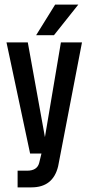

<svg xmlns="http://www.w3.org/2000/svg" viewBox="-20 -671 382 829"><path d="M136 -519 218 -651H318L213 -519ZM116 138H56V66H97Q140 66 149 33L159 -8H110L8 -488H100L174 -79L243 -488H334L231 47Q209 138 116 138Z"/></svg>

Font: Teko Regular
Style: Regular
Weight: 400
Designer: Manushi Parikh, Jonny Pinhorn
Foundry: Indian Type Foundry
Version: Version 1.105;PS 1.0;hotconv 1.0.78;makeotf.lib2.5.61930; tt